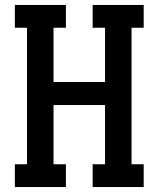

<svg xmlns="http://www.w3.org/2000/svg" viewBox="-20 -755 640 775"><path d="M40 0V-92H89V-643H40V-735H246V-643H196V-424H404V-643H354V-735H560V-643H511V-92H560V0H354V-92H404V-331H196V-92H246V0Z"/></svg>

Font: Iosevka Curly Slab SmBdEx
Style: Regular
Weight: 600
Width: 7
Monospace: yes
Designer: Belleve Invis
Foundry: Belleve Invis
Version: Version 11.1.0; ttfautohint (v1.8.3)